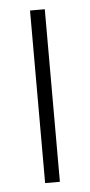

<svg xmlns="http://www.w3.org/2000/svg" viewBox="-44 -555 273 583"><g transform="rotate(-5 92.5 -263.0)"><path d="M70 0H115V-526H70Z"/></g></svg>

Font: Plus Jakarta Sans ExtraLight
Style: Regular
Weight: 200
Designer: Gumpita Rahayu
Foundry: Tokotype
Version: Version 2.004; ttfautohint (v1.8.3)